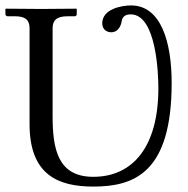

<svg xmlns="http://www.w3.org/2000/svg" viewBox="-20 -678 695 708"><path d="M89 -220C89 -32 196 10 324 10C476 10 613 -42 613 -372C613 -525 573 -658 463 -658C429 -658 357 -645 357 -592C357 -566 378 -559 390 -559C421 -559 428 -593 429 -601C432 -618 444 -625 462 -625C557 -625 564 -404 564 -353C564 -137 470 -26 324 -26C194 -26 174 -127 174 -249V-574C174 -602 188 -618 229 -618H255C260 -618 263 -621 263 -626V-645L261 -646C261 -646 168 -645 132 -645C93 -645 2 -646 2 -646L0 -645V-626C0 -621 4 -618 8 -618H35C74 -618 89 -604 89 -574Z"/></svg>

Font: Libertinus Math
Style: Regular
Weight: 400
Designer: Philipp H. Poll, Khaled Hosny
Foundry: Caleb Maclennan
Version: Version 7.050;RELEASE